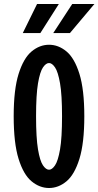

<svg xmlns="http://www.w3.org/2000/svg" viewBox="-20 -930 492 961"><path d="M225.5 11Q178.5 11 138 -22.5Q97.5 -56 73 -134.8Q48.5 -213.5 48.5 -348Q48.5 -482 73.2 -560.5Q98 -639 138.2 -672.5Q178.5 -706 225.5 -706Q272.5 -706 312.8 -672.5Q353 -639 377.5 -560.5Q402 -482 402 -348Q402 -213.5 377.5 -134.8Q353 -56 312.8 -22.5Q272.5 11 225.5 11ZM225.5 -80.5Q240.5 -80.5 255.5 -102.5Q270.5 -124.5 280.5 -182.2Q290.5 -240 290.5 -348Q290.5 -455.5 280.5 -513Q270.5 -570.5 255.5 -592.5Q240.5 -614.5 225.5 -614.5Q210 -614.5 195 -592.5Q180 -570.5 170.2 -513Q160.5 -455.5 160.5 -348Q160.5 -240 170.2 -182.2Q180 -124.5 195 -102.5Q210 -80.5 225.5 -80.5ZM246.5 -764.5 341.5 -910H452.5L330 -764.5ZM94 -764.5 165.5 -910H274.5L182 -764.5Z"/></svg>

Font: Trispace Condensed Medium
Style: Regular
Weight: 500
Width: 3
Designer: Tyler Finck
Foundry: Etcetera Type Company
Version: Version 1.210; ttfautohint (v1.8.3)